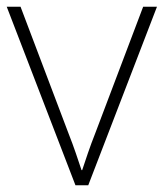

<svg xmlns="http://www.w3.org/2000/svg" viewBox="-20 -550 486 570"><path d="M204 0 0 -530H41L183 -155Q196 -122 205 -95.5Q214 -69 222 -45H224Q232 -69 241 -95.5Q250 -122 263 -155L405 -530H446L242 0Z"/></svg>

Font: Noto Sans Khmer UI ExtraLight
Style: Regular
Weight: 200
Designer: Danh Hong and the Monotype Design Team
Foundry: Monotype Imaging Inc.
Version: Version 2.002; ttfautohint (v1.8.4.7-5d5b)